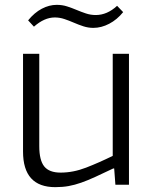

<svg xmlns="http://www.w3.org/2000/svg" viewBox="-20 -762 631 792"><path d="M96 -678Q122 -710 152.5 -726Q183 -742 214 -742Q237 -742 257 -735.5Q277 -729 296 -721Q315 -713 334.5 -706.5Q354 -700 375 -700Q422 -700 463 -738L488 -712Q463 -681 430.5 -664Q398 -647 365 -647Q344 -647 324 -653.5Q304 -660 284.5 -668.5Q265 -677 245.5 -683.5Q226 -690 206 -690Q163 -690 120 -652ZM208 10Q75 10 75 -137V-540H142V-159Q142 -101 162.5 -75.5Q183 -50 230 -50Q282 -50 335 -70.5Q388 -91 445 -119V-540H512V0H456L451 -67H447Q405 -47 373.5 -32.5Q342 -18 315 -8.5Q288 1 263 5.5Q238 10 208 10Z"/></svg>

Font: EncodeSans
Style: Light
Weight: 300
Designer: Pablo Impallari, Andres Torresi
Foundry: Pablo Impallari, Andres Torresi
Version: Version 1.000; ttfautohint (v1.4.1)